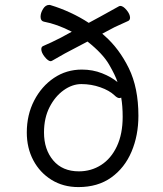

<svg xmlns="http://www.w3.org/2000/svg" viewBox="-20 -743 662 781"><path d="M396 -606 406 -597Q465 -545 504 -465.5Q543 -386 543 -272Q543 -192 515 -126Q487 -60 432.5 -21Q378 18 299 18Q237 18 189.5 -11.5Q142 -41 115.5 -91Q89 -141 89 -204Q89 -276 119 -334Q149 -392 199.5 -426Q250 -460 313 -460Q357 -460 395 -445Q433 -430 458 -409Q450 -435 424 -480Q398 -525 336 -574L260 -534Q246 -527 224.5 -514.5Q203 -502 192 -496Q188 -494 187 -494Q176 -494 162 -511.5Q148 -529 148 -543Q148 -553 156 -556Q170 -562 189.5 -571Q209 -580 228 -590L272 -614Q212 -645 158 -655Q145 -658 145 -675Q145 -690 155 -706.5Q165 -723 180 -723Q184 -723 186 -722Q226 -710 266 -691.5Q306 -673 341 -650L389 -676L463 -717Q467 -719 469 -719Q481 -719 495 -702Q509 -685 509 -671Q509 -662 502 -658Q483 -649 463.5 -640.5Q444 -632 430 -624ZM473 -346Q469 -344 466 -344Q457 -344 446 -355Q425 -375 388 -388Q351 -401 311 -401Q274 -401 239 -376Q204 -351 181.5 -307Q159 -263 159 -204Q159 -135 196.5 -90.5Q234 -46 301 -46Q351 -46 391.5 -72Q432 -98 455.5 -148Q479 -198 479 -268Q479 -312 473 -346Z"/></svg>

Font: Moon Stars Kai HW
Style: Regular
Weight: 400
Designer: GuiWonder
Version: Version 1.101